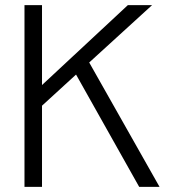

<svg xmlns="http://www.w3.org/2000/svg" viewBox="-20 -725 659 745"><path d="M106 -281V-395H143L476 -705H570L308 -466L294 -453ZM75 0V-705H143V0ZM520 0 262 -459 314 -504 599 0Z"/></svg>

Font: TikTok Sans Light
Style: Regular
Weight: 300
Version: Version 4.000